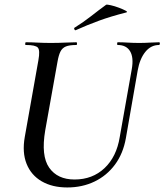

<svg xmlns="http://www.w3.org/2000/svg" viewBox="-20 -811 724 845"><path d="M560 -507Q569 -558 552.5 -585.5Q536 -613 498 -613Q495 -613 495.5 -619Q496 -625 498 -625Q520 -625 543 -623.5Q566 -622 593 -622Q617 -622 640 -623.5Q663 -625 680 -625Q684 -625 683.5 -619Q683 -613 680 -613Q644 -613 619.5 -582.5Q595 -552 586 -501L534 -203Q522 -135 486 -86.5Q450 -38 396 -12Q342 14 276 14Q210 14 163.5 -13Q117 -40 97 -90Q77 -140 89 -208L149 -546Q157 -590 146.5 -601.5Q136 -613 94 -613Q90 -613 91 -619Q92 -625 93 -625Q117 -625 145 -623.5Q173 -622 203 -622Q238 -622 266.5 -623.5Q295 -625 316 -625Q319 -625 319 -619Q319 -613 316 -613Q286 -613 270 -606.5Q254 -600 246 -584Q238 -568 233 -539L179 -237Q160 -125 196.5 -73Q233 -21 308 -21Q387 -21 440 -71Q493 -121 507 -208ZM313 -678Q309 -677 307 -682.5Q305 -688 308 -689Q348 -714 381 -740Q414 -766 447 -790Q450 -792 467.5 -788Q485 -784 503.5 -777Q522 -770 533 -764Q544 -758 535 -756Q468 -739 416 -720Q364 -701 313 -678Z"/></svg>

Font: Cormorant SemiBold
Style: Italic
Weight: 600
Italic angle: -10°
Designer: Christian Thalmann (Catharsis Fonts)
Foundry: Catharsis Fonts
Version: Version 4.000